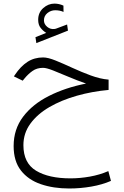

<svg xmlns="http://www.w3.org/2000/svg" viewBox="-20 -716 694 1073"><path d="M238.3 -532.2Q220.2 -543.5 206.8 -560.5Q193.4 -577.6 193.4 -605.5Q193.4 -645.5 221.4 -670.7Q249.5 -695.8 284.2 -695.8Q310.1 -695.8 334.5 -684.6L335 -649.4Q322.8 -654.8 311.3 -656.7Q299.8 -658.7 288.6 -658.7Q264.6 -658.7 245.1 -643.1Q225.6 -627.4 225.6 -602.1Q225.6 -581.1 243.9 -565.9Q262.2 -550.8 285.6 -554.2Q288.1 -554.2 290.5 -555.2Q293 -556.2 294.9 -556.6L355 -579.1L359.9 -544.9L183.1 -475.1L178.2 -508.3ZM586.9 -271V-213.4Q494.6 -205.1 409.2 -180.9Q323.7 -156.7 256.3 -117.7Q189 -78.6 149.9 -25.1Q110.8 28.3 110.8 95.2Q110.8 195.3 181.6 238Q252.4 280.8 374 280.8Q426.3 280.8 481.7 271Q537.1 261.2 585.4 240.2L600.1 294.9Q552.2 315.9 490.7 326.7Q429.2 337.4 366.7 337.4Q278.3 337.4 208 313.2Q137.7 289.1 96.9 236.8Q56.2 184.6 56.2 100.1Q56.2 6.3 109.1 -63.7Q162.1 -133.8 253.7 -179.9Q345.2 -226.1 460.9 -249Q410.2 -266.6 362.1 -287.1Q314 -307.6 276.6 -322.3Q239.3 -336.9 220.7 -336.9Q186 -336.9 161.4 -319.3Q136.7 -301.8 115.7 -275.9L106.9 -265.1L57.6 -289.1L63.5 -297.9Q95.2 -345.2 133.3 -370.1Q171.4 -395 221.2 -395Q248 -395 290.8 -377.7Q333.5 -360.4 384.3 -336.9Q435.1 -313.5 487.5 -294.2Q540 -274.9 586.9 -271Z"/></svg>

Font: Vazirmatn UI FD ExtraLight
Style: Regular
Weight: 200
Designer: Saber Rastikerdar
Foundry: Saber Rastikerdar
Version: Version 33.003